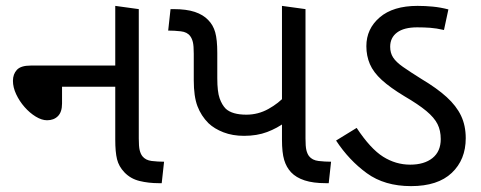

<svg xmlns="http://www.w3.org/2000/svg" viewBox="-20 -623 1635 653"><path d="M520 0Q485 0 454.5 -7.5Q424 -15 403 -37Q384 -57 378 -81.5Q372 -106 372 -148V-603L452 -592V-152Q452 -125 455 -112.5Q458 -100 464 -92Q475 -78 496 -75.5Q517 -73 538 -73L530 0ZM140 -214Q122 -214 101.5 -226.5Q81 -239 63.5 -259Q46 -279 35 -302.5Q24 -326 24 -348Q24 -371 37.5 -385.5Q51 -400 84 -400H408V-328H191V-271Q191 -242 177 -228Q163 -214 140 -214Z M810 -161Q771 -161 740 -173Q709 -185 689 -204Q664 -229 651.5 -262Q639 -295 639 -350V-440Q639 -467 636 -479.5Q633 -492 627 -500Q617 -514 595 -516.5Q573 -519 552 -519L560 -592H570Q614 -592 642.5 -582.5Q671 -573 688 -555Q705 -538 712 -513Q719 -488 719 -443V-357Q719 -311 727 -288.5Q735 -266 748 -253Q759 -243 776.5 -238Q794 -233 818 -233Q858 -233 893 -252.5Q928 -272 951 -298V-208Q923 -187 888.5 -174Q854 -161 810 -161ZM1088 0Q1045 0 1016 -9.5Q987 -19 970 -37Q954 -54 946.5 -79Q939 -104 939 -148V-603L1019 -592V-152Q1019 -125 1022 -112.5Q1025 -100 1031 -92Q1042 -78 1063.5 -75.5Q1085 -73 1106 -73L1098 0Z M1378 10Q1288 10 1227.5 -34Q1167 -78 1123 -145L1193 -188Q1240 -117 1283 -90Q1326 -63 1375 -63Q1423 -63 1451 -85.5Q1479 -108 1479 -150Q1479 -179 1468 -201Q1457 -223 1430 -245.5Q1403 -268 1355 -296Q1307 -325 1278.5 -351Q1250 -377 1238 -405Q1226 -433 1226 -466Q1226 -525 1271.5 -564Q1317 -603 1400 -603Q1426 -603 1452 -600.5Q1478 -598 1505 -591L1490 -521Q1464 -527 1443 -528.5Q1422 -530 1399 -530Q1354 -530 1330.5 -512.5Q1307 -495 1307 -464Q1307 -443 1317 -427.5Q1327 -412 1350.5 -395.5Q1374 -379 1414 -354Q1466 -323 1499 -293Q1532 -263 1548 -229.5Q1564 -196 1564 -153Q1564 -80 1516.5 -35Q1469 10 1378 10Z"/></svg>

Font: lguzrati15
Style: Book
Weight: 400
Designer: Jelle Bosma - Monotype Design Team, Universal Thirst
Foundry: Monotype Imaging Inc.
Version: Version 2.106